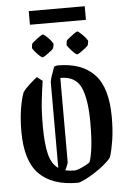

<svg xmlns="http://www.w3.org/2000/svg" viewBox="-61 -957 675 1011"><g transform="rotate(-5 276.5 -451.5)"><path d="M171 -541Q163 -489 157 -435Q151 -381 151 -304Q151 -210 164.5 -155.5Q178 -101 213 -77V-529Q213 -539 220.5 -561.5Q228 -584 238 -610Q249 -615 257 -615Q384 -615 450.5 -545Q517 -475 517 -319Q517 -250 508.5 -196.5Q500 -143 489 -109Q476 -91 451 -70.5Q426 -50 397.5 -32Q369 -14 344.5 -2Q320 10 308 10Q173 10 104.5 -60Q36 -130 36 -284Q36 -350 44.5 -403Q53 -456 66 -490Q78 -507 98.5 -526Q119 -545 142 -563ZM265 -105Q265 -94 249 -61Q271 -56 299 -56Q308 -56 326 -63.5Q344 -71 360.5 -80Q377 -89 380 -93Q390 -123 396 -172Q402 -221 402 -301Q402 -423 374 -485.5Q346 -548 267 -548H265ZM130 -841V-913H426V-841ZM316 -740Q316 -742 329.5 -753Q343 -764 357 -774Q371 -784 375 -784Q379 -784 392.5 -772Q406 -760 417.5 -746Q429 -732 428 -727L424 -708Q423 -704 410 -693.5Q397 -683 383 -673.5Q369 -664 365 -664Q359 -664 346.5 -676.5Q334 -689 323 -702.5Q312 -716 313 -720ZM133 -740Q134 -742 147 -753Q160 -764 174.5 -774Q189 -784 192 -784Q197 -784 210.5 -772Q224 -760 235 -746Q246 -732 245 -727L241 -708Q240 -704 227 -693.5Q214 -683 200 -673.5Q186 -664 182 -664Q177 -664 164 -676.5Q151 -689 140 -702.5Q129 -716 130 -720Z"/></g></svg>

Font: Grenze Gotisch Medium
Style: Regular
Weight: 500
Designer: Renata Polastri
Foundry: Omnibus-Type
Version: Version 1.001